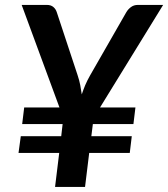

<svg xmlns="http://www.w3.org/2000/svg" viewBox="-20 -742 668 762"><path d="M76 -315.5H216L66 -722.5H166Q182 -722.5 191.8 -714.2Q201.5 -706 205.5 -693L288 -443.5Q295 -422.5 298.5 -404Q302 -385.5 304.5 -367.5Q310.5 -385.5 318.2 -404Q326 -422.5 338 -443.5L481 -693Q487.5 -704.5 499.2 -713.5Q511 -722.5 527 -722.5H627.5L377 -315.5H517.5L509.5 -249.5H348.5L342.5 -201.5H503L495 -135H334L317.5 0H198.5L215 -135H53.5L62.5 -201.5H223L228.5 -249.5H68Z"/></svg>

Font: Lato TR
Style: Bold Italic
Weight: 700
Italic angle: -12°
Designer: Lukasz Dziedzic
Foundry: tyPoland Lukasz Dziedzic
Version: Version 1.104 2013